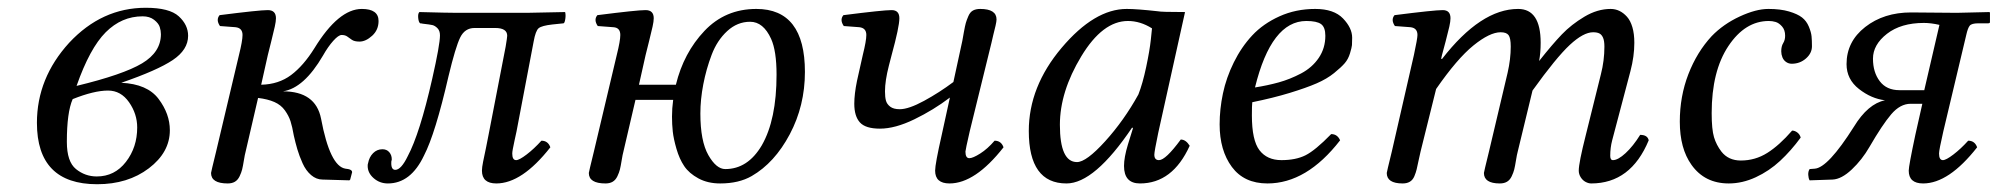

<svg xmlns="http://www.w3.org/2000/svg" viewBox="-20 -462 5140 494"><path d="M333 -134Q333 -169 312 -199Q291 -229 258 -229Q222 -229 167 -207Q152 -173 152 -97Q152 -46 175.5 -27Q199 -8 229 -8Q275 -8 304 -45.5Q333 -83 333 -134ZM394 -374Q394 -383 391 -392.5Q388 -402 376.5 -411Q365 -420 347 -420Q293 -420 252 -379Q211 -338 177 -241Q297 -270 345.5 -299Q394 -328 394 -374ZM355 -442Q416 -442 440 -420Q464 -398 464 -370Q464 -334 424.5 -307.5Q385 -281 292 -249Q359 -246 388 -207.5Q417 -169 417 -127Q417 -70 363 -29Q309 12 230 12Q75 12 75 -146Q75 -261 158 -352Q242 -442 355 -442Z M905 -355Q892 -355 885.5 -359.5Q879 -364 873.5 -368Q868 -372 859 -372Q851 -372 837.5 -357Q824 -342 811 -319Q762 -235 708 -227Q792 -227 806 -157Q829 -34 869 -28L876 -27Q886 -25 886 -19L881 0L879 2L810 0Q794 0 780.5 -11.5Q767 -23 758.5 -42Q750 -61 745 -78Q740 -95 736 -113Q732 -136 727.5 -150Q723 -164 713 -178Q703 -192 686 -199.5Q669 -207 644 -210L612 -72Q610 -65 607.5 -49.5Q605 -34 603 -26Q601 -18 596.5 -8.5Q592 1 584.5 5.5Q577 10 566 10Q523 10 523 -17Q523 -19 536 -72L595 -321Q604 -357 604 -372Q604 -390 586 -392L546 -395Q535 -411 545 -423Q647 -436 669 -436Q690 -436 690 -415Q690 -407 687 -393.5Q684 -380 678 -356Q672 -332 669 -320L652 -244Q697 -245 729 -269Q761 -293 789 -338Q851 -439 911 -439Q954 -439 954 -408Q954 -385 937.5 -370Q921 -355 905 -355Z M1237 -115 1281 -342Q1285 -366 1285 -370Q1285 -390 1254 -390H1201Q1176 -390 1164 -365.5Q1152 -341 1134 -266Q1100 -118 1071 -62Q1037 10 978 10Q957 10 941.5 -3.5Q926 -17 926 -35Q926 -40 927 -42Q930 -58 940 -68Q950 -78 964 -78Q975 -78 981.5 -70.5Q988 -63 988 -52Q988 -49 987 -48Q985 -25 997 -25Q1012 -25 1029 -60Q1060 -118 1092 -259Q1112 -347 1112 -371Q1112 -383 1105.5 -389.5Q1099 -396 1092.5 -397.5Q1086 -399 1068 -401Q1064 -402 1061 -402Q1057 -405 1056 -416Q1055 -427 1059 -431Q1133 -429 1155 -429H1336L1434 -431Q1436 -424 1434.5 -413.5Q1433 -403 1430 -402L1401 -399Q1374 -396 1366 -389.5Q1358 -383 1353 -355L1309 -124Q1307 -115 1304 -101Q1301 -87 1299.5 -79Q1298 -71 1298 -67Q1298 -50 1308 -50Q1316 -50 1335 -64.5Q1354 -79 1373 -100Q1390 -100 1396 -83Q1323 10 1257 10Q1220 10 1220 -23Q1220 -31 1223 -46Q1226 -61 1230.5 -82Q1235 -103 1237 -115Z M1508 -72 1567 -321Q1576 -357 1576 -372Q1576 -391 1558 -392L1518 -395Q1507 -411 1517 -423Q1619 -436 1641 -436Q1662 -436 1662 -415Q1662 -407 1659 -393.5Q1656 -380 1650 -356Q1644 -332 1641 -320L1624 -244H1719Q1739 -326 1792.5 -382.5Q1846 -439 1926 -439Q2051 -439 2051 -277Q2051 -190 2012 -116.5Q1973 -43 1914 -9Q1881 10 1833 10Q1801 10 1777 -3Q1753 -16 1740.5 -34.5Q1728 -53 1720.5 -79Q1713 -105 1711 -123.5Q1709 -142 1709 -162Q1709 -183 1712 -205H1615L1584 -72Q1582 -65 1579.5 -49.5Q1577 -34 1575 -26Q1573 -18 1568.5 -8.5Q1564 1 1556.5 5.5Q1549 10 1538 10Q1495 10 1495 -17Q1495 -19 1508 -72ZM1782 -170Q1782 -99 1802.5 -63Q1823 -27 1846 -27Q1904 -27 1940 -88Q1978 -154 1978 -270Q1978 -331 1964 -362Q1944 -406 1910 -406Q1877 -406 1851 -382Q1825 -358 1811 -321Q1797 -284 1789.5 -245Q1782 -206 1782 -170Z M2274 -320 2267 -293Q2257 -254 2257 -227Q2257 -212 2259.5 -203Q2262 -194 2270.5 -187.5Q2279 -181 2295 -181Q2318 -181 2357.5 -202.5Q2397 -224 2433 -251L2456 -357Q2457 -363 2460 -379.5Q2463 -396 2465 -403Q2467 -410 2471.5 -420.5Q2476 -431 2483.5 -435Q2491 -439 2502 -439Q2544 -439 2544 -412Q2544 -407 2541.5 -396Q2539 -385 2535.5 -371.5Q2532 -358 2531 -352L2475 -124Q2464 -76 2464 -72Q2464 -55 2474 -55Q2483 -55 2502 -67Q2521 -79 2539 -100Q2556 -100 2562 -83Q2489 10 2423 10Q2386 10 2386 -23Q2386 -40 2403 -115L2424 -211Q2382 -179 2332.5 -155Q2283 -131 2244 -131Q2207 -131 2192.5 -147Q2178 -163 2178 -195Q2178 -220 2185 -254L2200 -321Q2209 -357 2209 -372Q2209 -390 2191 -392L2151 -395Q2140 -411 2150 -423Q2252 -436 2274 -436Q2294 -436 2294 -415Q2294 -393 2274 -320Z M2959 -433Q2967 -431 3029 -431L2960 -120Q2950 -72 2950 -64Q2950 -50 2962 -50Q2979 -50 3018 -103Q3031 -103 3041 -87Q2997 10 2913 10Q2872 10 2872 -35Q2872 -57 2882 -90L2895 -132L2893 -134Q2796 10 2724 10Q2627 10 2627 -125Q2627 -239 2711.5 -339Q2796 -439 2879 -439Q2905 -439 2959 -433ZM2909 -219Q2920 -247 2929 -289.5Q2938 -332 2941 -360L2944 -389Q2914 -408 2882 -408Q2817 -408 2762 -317Q2707 -226 2707 -141Q2707 -45 2751 -45Q2775 -45 2823.5 -98.5Q2872 -152 2909 -219Z M3390 -370Q3390 -392 3379 -400Q3368 -408 3341 -408Q3251 -408 3209 -237Q3241 -242 3270 -250Q3299 -258 3327.5 -273Q3356 -288 3373 -313Q3390 -338 3390 -370ZM3202 -199Q3201 -191 3201 -165Q3201 -101 3220.5 -75.5Q3240 -50 3277 -50Q3314 -50 3339 -62.5Q3364 -75 3405 -117Q3421 -117 3428 -101Q3342 10 3241 10Q3181 10 3149.5 -32.5Q3118 -75 3118 -142Q3118 -181 3126.5 -221.5Q3135 -262 3154.5 -301.5Q3174 -341 3202 -371Q3230 -401 3272 -420Q3314 -439 3364 -439Q3412 -439 3435.5 -414.5Q3459 -390 3459 -365Q3459 -352 3458.5 -346Q3458 -340 3453.5 -325Q3449 -310 3440 -299.5Q3431 -289 3412.5 -274Q3394 -259 3367.5 -247.5Q3341 -236 3298.5 -223Q3256 -210 3202 -199Z M3618 -321Q3627 -363 3627 -372Q3627 -390 3609 -392L3569 -395Q3558 -411 3568 -423Q3670 -436 3692 -436Q3712 -436 3712 -415Q3712 -407 3709 -393.5Q3706 -380 3699.5 -355.5Q3693 -331 3690 -320L3688 -311L3690 -310Q3790 -439 3886 -439Q3944 -439 3944 -352Q3944 -326 3940 -305Q3974 -348 3998.5 -373.5Q4023 -399 4056.5 -419Q4090 -439 4124 -439Q4136 -439 4146.5 -434Q4157 -429 4166 -419Q4175 -409 4180 -392Q4185 -375 4185 -352Q4185 -317 4175 -279L4128 -101Q4123 -82 4123 -61Q4123 -50 4130 -50Q4143 -50 4162.5 -68Q4182 -86 4200 -115Q4219 -115 4222 -101Q4176 10 4074 10Q4067 10 4059.5 6Q4052 2 4047 -6Q4042 -14 4042 -23Q4042 -43 4060 -114L4099 -271Q4108 -306 4108 -342Q4108 -357 4104.5 -365Q4101 -373 4095 -376Q4089 -379 4079 -379Q4054 -379 4019 -346.5Q3984 -314 3923 -229L3885 -72Q3883 -65 3880.5 -49.5Q3878 -34 3876 -26Q3874 -18 3869.5 -8.5Q3865 1 3857.5 5.5Q3850 10 3839 10Q3798 10 3798 -17Q3798 -19 3811 -72L3859 -275Q3867 -310 3867 -342Q3867 -364 3861.5 -371.5Q3856 -379 3841 -379Q3813 -379 3771 -345Q3729 -311 3675 -233L3635 -72Q3633 -64 3630 -49.5Q3627 -35 3625 -26.5Q3623 -18 3619 -8.5Q3615 1 3607.5 5.5Q3600 10 3589 10Q3548 10 3548 -17Q3548 -19 3561 -72Z M4428 10Q4366 10 4332 -38Q4302 -80 4302 -149Q4302 -214 4324 -271Q4346 -328 4384 -369Q4414 -400 4456 -419.5Q4498 -439 4530 -439Q4561 -439 4583 -432.5Q4605 -426 4616.5 -417Q4628 -408 4634 -393.5Q4640 -379 4641 -368.5Q4642 -358 4642 -343Q4642 -325 4626.5 -311.5Q4611 -298 4590 -298Q4582 -298 4575.5 -302.5Q4569 -307 4566 -314.5Q4563 -322 4563 -330Q4563 -343 4568 -351Q4573 -359 4573 -370Q4573 -385 4565 -394Q4557 -403 4548.5 -405.5Q4540 -408 4531 -408Q4470 -408 4427 -343.5Q4384 -279 4384 -171Q4384 -129 4390 -109Q4396 -89 4409 -72Q4427 -49 4459 -49Q4496 -49 4527 -68.5Q4558 -88 4591 -126Q4598 -126 4604.5 -121Q4611 -116 4613 -108Q4588 -74 4560 -48Q4532 -22 4497.5 -6Q4463 10 4428 10Z M4931 -230 4970 -398Q4948 -403 4930 -403Q4871 -403 4835 -375Q4799 -347 4799 -311Q4799 -276 4816.5 -253Q4834 -230 4867 -230ZM4908 -115 4926 -195H4896Q4869 -195 4846 -168Q4823 -141 4790 -84Q4771 -51 4744.5 -26Q4718 -1 4695 0L4636 2Q4633 -3 4632.5 -12Q4632 -21 4636 -27L4649 -28Q4683 -30 4750 -136Q4786 -195 4830 -204Q4795 -208 4763 -233Q4731 -258 4731 -297Q4731 -355 4779 -392.5Q4827 -430 4897 -430L5015 -429L5099 -431L5100 -429V-405Q5100 -402 5095 -402H5070Q5053 -402 5048 -396Q5043 -390 5039 -372L4980 -124Q4969 -76 4969 -67Q4969 -50 4979 -50Q4987 -50 5006 -64.5Q5025 -79 5044 -100Q5061 -100 5067 -83Q4994 10 4928 10Q4891 10 4891 -23Q4891 -35 4908 -115Z"/></svg>

Font: Linux Libertine O
Style: Italic
Weight: 400
Italic angle: -12°
Designer: Philipp H. Poll
Foundry: Philipp H. Poll
Version: Version 5.1.6